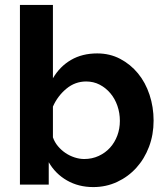

<svg xmlns="http://www.w3.org/2000/svg" viewBox="-20 -750 674 780"><path d="M359 10Q299 10 252 -17Q205 -44 178 -91V0H61V-730H195V-432Q223 -480 268.5 -506.5Q314 -533 375 -533Q426 -533 468 -511Q510 -489 540.5 -452Q571 -415 587.5 -365Q604 -315 604 -260Q604 -203 585.5 -154Q567 -105 534 -68.5Q501 -32 456 -11Q411 10 359 10ZM322 -104Q354 -104 381 -116.5Q408 -129 427 -150Q446 -171 456.5 -199Q467 -227 467 -259Q467 -291 457 -320Q447 -349 428.5 -371Q410 -393 385 -406Q360 -419 330 -419Q285 -419 249.5 -389.5Q214 -360 195 -317V-192Q202 -172 215.5 -156Q229 -140 246 -128.5Q263 -117 283 -110.5Q303 -104 322 -104Z"/></svg>

Font: Oxford Sans
Style: Bold
Weight: 700
Designer: Matt McInerney, Pablo Impallari, Rodrigo Fuenzalida
Foundry: Matt McInerney, Pablo Impallari, Rodrigo Fuenzalida
Version: Version 3.000g; ttfautohint (v1.5) -l 8 -r 28 -G 28 -x 14 -D